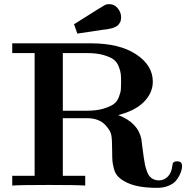

<svg xmlns="http://www.w3.org/2000/svg" viewBox="-20 -895 902 926"><path d="M337 -778Q479 -868 488 -872Q497 -875 507 -875H508Q531 -875 547.5 -855.5Q564 -836 564 -812Q564 -804 562.5 -796.5Q561 -789 557 -784Q553 -779 550 -774.5Q547 -770 539.5 -767Q532 -764 529 -762Q526 -760 516 -758Q506 -756 504 -755.5Q502 -755 491 -753L480 -752Q444 -746 353 -733ZM39 0V-47H147V-639H39V-686H419Q556 -686 636.5 -633Q717 -580 717 -501Q717 -448 675 -404.5Q633 -361 550 -340Q646 -304 662 -223Q662 -221 667 -182.5Q672 -144 673 -138Q676 -116 679 -101.5Q682 -87 689.5 -66.5Q697 -46 711.5 -35.5Q726 -25 747 -25Q771 -25 789 -43Q807 -61 811 -94Q812 -102 813 -106Q814 -110 819 -113.5Q824 -117 834 -117Q858 -117 858 -95Q858 -88 856 -77.5Q854 -67 846.5 -51Q839 -35 827 -21.5Q815 -8 791.5 1.5Q768 11 738 11Q643 11 591 -15Q566 -27 551 -42Q536 -57 530 -79Q524 -101 522.5 -116.5Q521 -132 521 -164Q521 -224 516.5 -245Q512 -266 489 -291Q458 -325 400 -325H283V-47H391V0Q355 -3 215 -3Q75 -3 39 0ZM283 -361H399Q446 -361 479 -371Q512 -381 528.5 -393Q545 -405 553.5 -427.5Q562 -450 563 -463.5Q564 -477 564 -500Q564 -524 562.5 -538.5Q561 -553 552.5 -574.5Q544 -596 528 -608Q512 -620 479.5 -629.5Q447 -639 401 -639H283Z"/></svg>

Font: CMU Serif
Style: Bold
Weight: 700
Version: Version 0.7.0